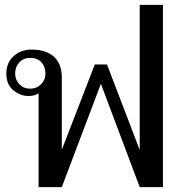

<svg xmlns="http://www.w3.org/2000/svg" viewBox="-20 -766 748 786"><path d="M138 -384Q122 -373 96 -373Q64 -373 35 -396Q6 -419 6 -465Q6 -509 35.5 -536Q65 -563 110 -563Q169 -563 201 -533.5Q233 -504 233 -450V-153L368 -502H418L552 -152V-746H647V0H552L393 -423L233 0H138ZM166 -465Q166 -493 149.5 -511Q133 -529 103 -529Q76 -529 59 -510.5Q42 -492 42 -465Q42 -439 59.5 -421Q77 -403 103 -403Q130 -403 148 -421Q166 -439 166 -465Z"/></svg>

Font: TavirajRegular
Style: Regular
Weight: 400
Designer: Katatrad Team
Foundry: CadsonDemak
Version: Version 1.001